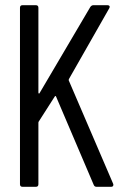

<svg xmlns="http://www.w3.org/2000/svg" viewBox="-20 -720 467 740"><path d="M118 0H67Q57 0 57 -10V-690Q57 -700 67 -700H118Q128 -700 128 -690V-363Q128 -360 130 -359.5Q132 -359 133 -362L328 -693Q333 -700 340 -700H394Q400 -700 402 -696.5Q404 -693 401 -688L246 -416Q244 -412 245 -410L416 -12L417 -8Q417 0 408 0H352Q344 0 341 -8L196 -348Q195 -352 191 -348L129 -251Q128 -250 128 -246V-10Q128 0 118 0Z"/></svg>

Font: Barlow Condensed
Style: Regular
Weight: 400
Width: 3
Designer: Jeremy Tribby
Foundry: Tribby Type
Version: Version 1.500